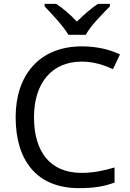

<svg xmlns="http://www.w3.org/2000/svg" viewBox="-20 -964 672 994"><path d="M334 -784H424C448 -829 511 -893 549 -931V-944H487C452 -921 414 -888 378 -852C345 -888 306 -921 271 -944H211V-931C247 -893 308 -829 334 -784ZM403 -645C467 -645 521 -626 565 -606L601 -682C547 -709 477 -724 404 -724C183 -724 61 -574 61 -358C61 -133 170 10 389 10C468 10 520 1 573 -19V-97C519 -81 464 -69 402 -69C238 -69 156 -180 156 -357C156 -536 250 -645 403 -645Z"/></svg>

Font: Noto Sans Buginese
Style: Regular
Weight: 400
Designer: Monotype Design Team
Foundry: Monotype Imaging Inc.
Version: Version 2.002